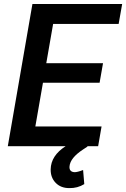

<svg xmlns="http://www.w3.org/2000/svg" viewBox="-20 -731 631 960"><path d="M478 -317.4H194.8L156.7 -98.6H487.8L470.7 0H415.5L418 1.5L395 16.6Q331.1 58.6 327.6 100.6Q325.2 128.4 352.5 129.9Q365.7 130.4 395.5 119.1L401.4 189.5Q367.7 210.4 326.2 209.5Q283.7 209.5 258.1 182.9Q232.4 156.2 233.4 115.2Q234.9 46.9 308.1 0H19L142.1 -710.9H590.8L573.2 -611.3H245.6L211.4 -415H495.1Z"/></svg>

Font: Roboto Medium
Style: Italic
Weight: 500
Italic angle: -12°
Designer: Google
Version: Version 2.134; 2016